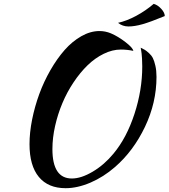

<svg xmlns="http://www.w3.org/2000/svg" viewBox="-20 -903 884 1007"><path d="M562 -728Q599.6 -711.9 638.4 -681.9Q677.2 -651.9 679.2 -636.2Q647 -643.1 613.8 -643.1Q569.3 -643.1 523.9 -620.8Q478.5 -598.6 439.5 -560.8Q400.4 -522.9 366 -471.4Q331.5 -419.9 307.4 -362.5Q283.2 -305.2 269 -242.4Q254.9 -179.7 254.9 -121.1Q254.9 33.2 356.9 33.2Q405.8 33.2 466.3 -2.7Q526.9 -38.6 575.2 -97.2Q644 -179.7 685.1 -305.2Q726.1 -430.7 726.1 -554.2Q726.1 -576.7 724.9 -595.2Q723.6 -613.8 722.7 -622.3Q721.7 -630.9 720 -640.9Q718.3 -650.9 717.8 -652.8Q731.9 -646 739.5 -641.6Q747.1 -637.2 760.7 -625Q774.4 -612.8 781.7 -598.4Q789.1 -584 794.9 -558.3Q800.8 -532.7 800.8 -500Q800.8 -364.3 740.2 -237.5Q679.7 -110.8 583 -26.9Q522.9 25.4 454.6 54.7Q386.2 84 324.2 84Q232.4 84 183.6 24.9Q134.8 -34.2 134.8 -147Q134.8 -207.5 148.4 -275.9Q162.1 -344.2 186 -409.7Q210 -475.1 244.6 -535.4Q279.3 -595.7 319.1 -640.9Q358.9 -686 406.5 -713.1Q454.1 -740.2 502 -740.2Q532.7 -740.2 562 -728ZM786.1 -882.8Q807.1 -877 825.7 -856.7Q844.2 -836.4 844.2 -818.8Q768.6 -787.6 727.1 -775.9Q685.5 -764.2 653.8 -764.2Q622.6 -764.2 599.1 -783.2Q644 -793 694.1 -819.8Q744.1 -846.7 786.1 -882.8Z"/></svg>

Font: Kaushan Script
Style: Regular
Weight: 400
Designer: Pablo Impallari
Foundry: Pablo Impallari
Version: Version 1.002